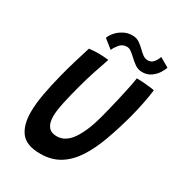

<svg xmlns="http://www.w3.org/2000/svg" viewBox="-207 -1004 1064 1152"><g transform="rotate(30 325.0 -428.0)"><path d="M245 17.5Q150 17.5 111.2 -32.2Q72.5 -82 72.5 -172.5Q72.5 -228.5 85.2 -298.8Q98 -369 119 -451.5Q132.5 -504 149.2 -560.5Q166 -617 184.5 -675Q200 -676.5 216.5 -677.8Q233 -679 247.5 -679Q267.5 -679 286 -677.5Q304.5 -676 319 -674.5Q302 -627 282.8 -567.8Q263.5 -508.5 247.5 -449Q228.5 -379.5 215 -317Q201.5 -254.5 201.5 -218.5Q201.5 -122.5 278.5 -122.5Q339 -122.5 382 -185.2Q425 -248 454.5 -359.5Q461.5 -386.5 471.8 -427.5Q482 -468.5 492.2 -513.8Q502.5 -559 510.8 -599.2Q519 -639.5 522.5 -664.5Q542.5 -664.5 569.2 -662.5Q596 -660.5 618 -657.8Q640 -655 646.5 -653Q641.5 -611 630.2 -554.8Q619 -498.5 604.5 -444Q577.5 -345 546.8 -261Q516 -177 475.5 -114.5Q435 -52 378.8 -17.2Q322.5 17.5 245 17.5ZM240 -782Q247.5 -803.5 266.5 -824.8Q285.5 -846 312.5 -860.2Q339.5 -874.5 371.5 -874.5Q400.5 -874.5 421 -860.2Q441.5 -846 458.5 -829Q473.5 -814 489.2 -802.2Q505 -790.5 525.5 -790.5Q548 -790.5 562.8 -808Q577.5 -825.5 585 -848.5L649.5 -811.5Q645.5 -796.5 631 -773Q616.5 -749.5 591.2 -731Q566 -712.5 530.5 -712.5Q501.5 -712.5 479 -728.5Q456.5 -744.5 438 -762.5Q422.5 -777 407.8 -788Q393 -799 377 -799Q347 -799 328.2 -776.5Q309.5 -754 301 -733.5Z"/></g></svg>

Font: Grandstander Medium
Style: Italic
Weight: 500
Italic angle: -15°
Designer: Tyler Finck
Foundry: Etcetera Type Co
Version: Version 1.200; ttfautohint (v1.8.3)